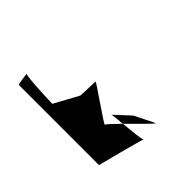

<svg xmlns="http://www.w3.org/2000/svg" viewBox="-151 -718 858 858"><g transform="rotate(-45 277.5 -289.0)"><path d="M69 -61C69 -61 271 -9 291 -1C285 -8 280 -67 275 -116C245 -145 219 -170 215 -170C209 -170 324 -332 322 -335C320 -337 229 -338 229 -340L115 -402C115 -408 120 -570 129 -578C120 -576 69 -572 69 -567ZM130 -578H129ZM267 -181C269 -179 272 -150 275 -116C321 -70 379 -10 381 -14L334 -109ZM291 -1C292 0 292 0 293 0Z"/></g></svg>

Font: Ampere
Style: SC
Weight: 400
Version: Version 1